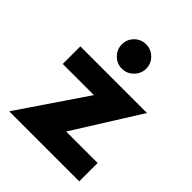

<svg xmlns="http://www.w3.org/2000/svg" viewBox="-188 -771 880 880"><g transform="rotate(45 252.0 -330.5)"><path d="M20 0 242 -327H40V-441H472L270 -119H474V0ZM247 -503Q214 -503 191 -526.5Q168 -550 168 -582Q168 -615 191 -638Q214 -661 247 -661Q279 -661 302.5 -638Q326 -615 326 -582Q326 -550 302.5 -526.5Q279 -503 247 -503Z"/></g></svg>

Font: Teachers
Style: Bold
Weight: 700
Designer: Alfredo Marco Pradil, Chank Diesel
Version: Version 1.001